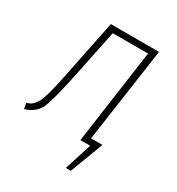

<svg xmlns="http://www.w3.org/2000/svg" viewBox="-161 -621 794 863"><g transform="rotate(30 236.0 -189.5)"><path d="M412.1 -520 341.8 -30.8H400.9L335.9 141.1H310.1L355 0H304.2L373 -488.8H189.9L145 -271Q111.3 -104.5 91.1 -57.4Q70.8 -10.3 15.1 5.9L9.8 -22.9Q20 -26.4 27.8 -30.3Q35.6 -34.2 42.7 -42.2Q49.8 -50.3 54.9 -57.9Q60.1 -65.4 66.2 -81.8Q72.3 -98.1 76.4 -112.3Q80.6 -126.5 86.9 -154.3Q93.3 -182.1 98.4 -206.5Q103.5 -231 111.8 -272.9L162.1 -520Z"/></g></svg>

Font: Fira Sans Compressed UltraLight
Style: Italic
Weight: 200
Width: 3
Italic angle: -8°
Designer: Carrois Corporate & Edenspiekermann AG
Foundry: Carrois Corporate GbR & Edenspiekermann AG
Version: Version 4.203;PS 004.203;hotconv 1.0.88;makeotf.lib2.5.64775